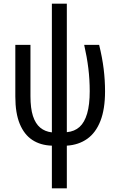

<svg xmlns="http://www.w3.org/2000/svg" viewBox="-20 -780 645 1040"><path d="M342 -64Q384 -68 411 -92.5Q438 -117 452 -165Q466 -213 466 -286Q466 -349 458.5 -410Q451 -471 436 -537H517Q534 -468 541.5 -407Q549 -346 549 -285Q549 -189 524 -125Q499 -61 452.5 -28Q406 5 342 9V240H261V9Q199 7 155 -22Q111 -51 87 -109Q63 -167 63 -257V-537H145V-259Q145 -193 158.5 -151.5Q172 -110 198 -88.5Q224 -67 261 -63V-760H342Z"/></svg>

Font: Noto Sans Display Condensed
Style: Regular
Weight: 400
Width: 3
Designer: Monotype Design Team
Foundry: Monotype Imaging Inc.
Version: Version 2.003